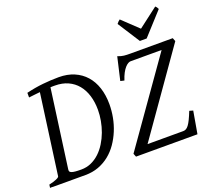

<svg xmlns="http://www.w3.org/2000/svg" viewBox="-137 -1017 1321 1196"><g transform="rotate(-20 523.0 -419.0)"><path d="M246.1 -588.9H231.4Q224.1 -588.9 216.8 -588.4L145.5 -67.4L146 -67.9Q144.5 -60.5 147.2 -55.7Q149.9 -50.8 158.7 -47.4Q167.5 -43.9 182.9 -42.5Q198.2 -41 222.2 -41Q258.3 -41 288.8 -54.7Q319.3 -68.4 344.2 -91.8Q369.1 -115.2 388.4 -146.5Q407.7 -177.7 420.7 -212.6Q433.6 -247.6 440.2 -284.2Q446.8 -320.8 446.8 -355Q446.8 -407.2 433.6 -450.2Q420.4 -493.2 395 -523.9Q369.6 -554.7 332.3 -571.8Q294.9 -588.9 246.1 -588.9ZM525.9 -363.8Q525.9 -320.8 517.6 -277.1Q509.3 -233.4 492.7 -193.1Q476.1 -152.8 451.7 -117.4Q427.2 -82 394.8 -55.9Q362.3 -29.8 322.3 -14.9Q282.2 0 234.9 0H14.2L16.6 -1L0 0L2.9 -21Q33.7 -27.8 52.2 -35.9Q70.8 -43.9 71.8 -50.8L144.5 -582.5Q126.5 -580.6 107.9 -578.6Q89.4 -576.7 69.8 -574.2V-605Q126 -618.7 180.9 -624.3Q235.8 -629.9 286.1 -629.9Q343.3 -629.9 387.7 -610.8Q432.1 -591.8 462.9 -557.1Q493.7 -522.5 509.8 -473.4Q525.9 -424.3 525.9 -363.8ZM664.1 -48.8H900.9Q910.6 -48.8 919.4 -53.5Q928.2 -58.1 937.3 -70.1Q946.3 -82 956.3 -102.5Q966.3 -123 979 -154.8L1002.9 -147.9Q1000 -131.8 996.6 -112.1Q993.2 -92.3 989.7 -72Q986.3 -51.8 982.9 -33Q979.5 -14.2 977.1 0H569.8L561 -22L946.8 -569.8H740.7Q733.4 -569.8 723.9 -564.5Q714.4 -559.1 703.9 -547.4Q693.4 -535.6 683.1 -516.6Q672.9 -497.6 664.1 -470.2L638.7 -476.1L673.8 -627.9Q685.5 -623 695.3 -620.6Q705.1 -618.2 714.8 -616.9Q724.6 -615.7 734.9 -615.5Q745.1 -615.2 757.8 -615.2H1037.1L1045.9 -592.8ZM883.8 -668.9H838.9L744.6 -815.9Q751.5 -825.2 755.4 -828.6Q759.3 -832 766.6 -837.9L871.6 -738.3L1002 -837.9Q1007.8 -832.5 1010.5 -828.9Q1013.2 -825.2 1017.6 -815.9Z"/></g></svg>

Font: Akkhara
Style: Italic
Weight: 400
Italic angle: -7°
Designer: J. Victor Gaultney
Version: Version 1.00 June 13, 2006, initial release